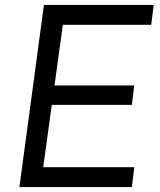

<svg xmlns="http://www.w3.org/2000/svg" viewBox="-20 -762 651 782"><path d="M517 0 527 -81H156L191 -335H517L527 -414H202L236 -661H596L606 -742H159L59 0Z"/></svg>

Font: Cheyenne Sans
Style: Italic
Weight: 400
Italic angle: -8.13011°
Designer: The Public Sans project authors (U.S. Web Design System), Libre Franklin designed by Pablo Impallari and Rodrigo Fuenzal
Foundry: The Cheyenne Sans Project Authors
Version: Version 2.007